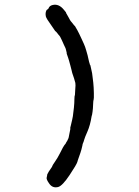

<svg xmlns="http://www.w3.org/2000/svg" viewBox="-20 -678 587 809"><path d="M260 -79 262 -83Q263 -83 263 -84Q263 -85 266 -90.5Q269 -96 269.5 -99.5Q270 -103 272 -112.5Q274 -122 274.5 -125Q275 -128 276 -132.5Q277 -137 276 -137Q275 -137 278.5 -149.5Q282 -162 284 -173Q286 -184 287 -188Q290 -208 291.5 -225Q293 -242 293 -244Q293 -246 293.5 -260.5Q294 -275 295 -275.5Q296 -276 296 -282Q296 -288 297 -300Q299 -321 297.5 -328.5Q296 -336 292 -348Q287 -364 285.5 -367Q284 -370 284 -372Q283 -376 281 -384.5Q279 -393 276.5 -402Q274 -411 271 -422Q268 -433 261 -452V-453Q262 -453 260.5 -458Q259 -463 258 -468.5Q257 -474 252.5 -482.5Q248 -491 248 -492Q248 -493 245 -499Q242 -505 237.5 -515Q233 -525 229.5 -528.5Q226 -532 225 -533.5Q224 -535 222.5 -537Q221 -539 218 -542.5Q215 -546 214 -546Q213 -546 209 -552.5Q205 -559 197 -570Q175 -600 173 -609.5Q171 -619 173 -627.5Q175 -636 179.5 -638Q184 -640 185 -644Q189 -654 202 -657Q228 -663 249 -637Q260 -624 259 -624H258Q258 -623 261.5 -618Q265 -613 270.5 -602Q276 -591 278.5 -588.5Q281 -586 284 -582Q287 -578 287.5 -577.5Q288 -577 291 -573Q294 -569 295 -569Q296 -569 296 -568Q296 -567 298.5 -563.5Q301 -560 305.5 -551.5Q310 -543 313.5 -536Q317 -529 322.5 -517Q328 -505 333.5 -493Q339 -481 343 -466.5Q347 -452 349 -445.5Q351 -439 352.5 -430Q354 -421 355.5 -417Q357 -413 358 -409Q359 -405 359 -405Q361 -405 363 -393Q365 -381 366.5 -377Q368 -373 370 -354.5Q372 -336 373 -330Q375 -311 375.5 -286Q376 -261 374.5 -258Q373 -255 372.5 -241Q372 -227 371.5 -221.5Q371 -216 370 -207.5Q369 -199 368 -195Q367 -191 366 -188Q360 -150 348.5 -124Q337 -98 334.5 -88.5Q332 -79 330 -75.5Q328 -72 327 -64Q323 -46 319 -34.5Q315 -23 312 -14.5Q309 -6 308 -3Q307 0 306 4Q303 15 273 60Q243 105 225 110Q201 116 187 95Q175 78 176.5 71Q178 64 178 64L179 58Q178 58 182 51.5Q186 45 185.5 45Q185 45 193 34Q201 23 200.5 21.5Q200 20 211.5 3.5Q223 -13 232 -31Q248 -63 251 -66Q254 -69 255.5 -71.5Q257 -74 257.5 -74.5Q258 -75 258.5 -77Q259 -79 260 -79Z"/></svg>

Font: TT2020 Style E
Style: Regular
Weight: 400
Version: Version 00.2